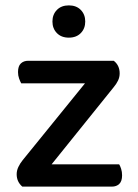

<svg xmlns="http://www.w3.org/2000/svg" viewBox="-20 -694 512 714"><path d="M63 0Q42 -18 42 -46Q42 -60 48.5 -73.5Q55 -87 64 -98L296 -384H59Q55 -391 51 -402Q47 -413 47 -426Q47 -448 57.5 -458Q68 -468 85 -468H403Q425 -451 425 -421Q425 -407 419 -394.5Q413 -382 403 -370L172 -83H423Q427 -77 430.5 -66Q434 -55 434 -42Q434 -20 423.5 -10Q413 0 396 0ZM297 -614Q297 -588 280.5 -571Q264 -554 236 -554Q208 -554 191.5 -571Q175 -588 175 -614Q175 -640 191.5 -657Q208 -674 236 -674Q264 -674 280.5 -657Q297 -640 297 -614Z"/></svg>

Font: Baloo Paaji 2 Medium
Style: Regular
Weight: 500
Designer: Shuchita Grover, Noopur Datye and Ek Type
Foundry: Ek Type
Version: Version 1.640;hotconv 1.0.111;makeotfexe 2.5.65597; ttfautoh